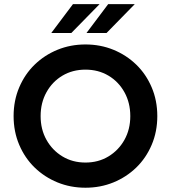

<svg xmlns="http://www.w3.org/2000/svg" viewBox="-20 -881 815 916"><path d="M387.7 14.6Q316.4 14.6 254.4 -10.7Q192.4 -36.1 145.5 -81.5Q98.6 -127 71.8 -189.9Q44.9 -252.9 44.9 -327.1Q44.9 -401.4 71.8 -464.4Q98.6 -527.3 145.5 -572.8Q192.4 -618.2 254.4 -643.6Q316.4 -668.9 387.7 -668.9Q459 -668.9 521 -643.6Q583 -618.2 629.9 -572.8Q676.8 -527.3 703.6 -464.4Q730.5 -401.4 730.5 -327.1Q730.5 -252.9 703.6 -189.9Q676.8 -127 629.9 -81.5Q583 -36.1 521 -10.7Q459 14.6 387.7 14.6ZM387.7 -105.5Q449.2 -105.5 497.6 -134.8Q545.9 -164.1 573.7 -213.9Q601.6 -263.7 601.6 -327.1Q601.6 -390.6 573.7 -440.9Q545.9 -491.2 497.6 -520Q449.2 -548.8 387.7 -548.8Q326.2 -548.8 277.8 -520Q229.5 -491.2 201.7 -440.9Q173.8 -390.6 173.8 -327.1Q173.8 -263.7 201.7 -213.9Q229.5 -164.1 277.8 -134.8Q326.2 -105.5 387.7 -105.5ZM392.6 -723.6 496.1 -861.3H623L488.3 -723.6ZM224.6 -723.6 328.1 -861.3H455.1L320.3 -723.6Z"/></svg>

Font: Sen SemiBold
Style: Regular
Weight: 600
Designer: Kosal Sen, Philatype
Foundry: Philatype
Version: Version 2.000;gftools[0.9.31]